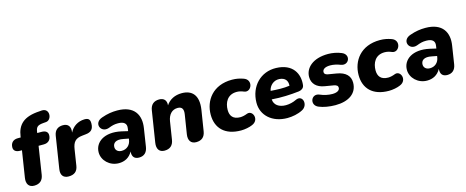

<svg xmlns="http://www.w3.org/2000/svg" viewBox="-38 -1303 4659 1920"><g transform="rotate(-15 2291.5 -343.5)"><path d="M140 9C198 9 231 -20 240 -76L285 -365H339C386 -365 415 -394 415 -441C415 -474 392 -492 349 -492H305L307 -507C315 -556 333 -568 393 -573L418 -575C483 -580 494 -703 407 -698L383 -696C218 -687 152 -621 135 -501L134 -492H103C56 -492 27 -463 27 -416C27 -384 51 -365 94 -365H113L70 -91C60 -28 87 9 140 9Z M497 9C556 9 589 -18 598 -73L624 -239C635 -310 661 -343 733 -350L769 -354C826 -359 853 -385 853 -447C853 -487 836 -503 795 -502C728 -500 673 -465 643 -406C653 -466 627 -501 573 -501C519 -501 486 -473 477 -419L425 -87C415 -26 442 9 497 9Z M1017 11C1075 11 1127 -13 1159 -72C1154 -17 1180 9 1226 9C1278 9 1310 -20 1319 -76L1348 -263C1369 -393 1313 -503 1134 -503C1083 -503 1033 -496 974 -475C872 -441 921 -326 1008 -355C1050 -371 1071 -377 1110 -377C1173 -377 1200 -350 1192 -303L1188 -275L1123 -290C950 -328 848 -249 848 -145C848 -62 922 11 1017 11ZM1013 -156C1013 -196 1044 -228 1124 -211L1176 -201L1174 -188C1166 -136 1129 -101 1076 -101C1039 -101 1013 -122 1013 -156Z M1490 8C1547 8 1580 -21 1589 -78L1618 -262C1629 -330 1667 -371 1725 -371C1772 -371 1787 -342 1778 -288L1747 -93C1737 -30 1764 8 1818 8C1875 8 1908 -21 1917 -78L1951 -291C1974 -439 1909 -503 1803 -503C1732 -503 1675 -474 1640 -421C1645 -473 1617 -501 1569 -501C1514 -501 1480 -472 1471 -416L1420 -93C1410 -30 1436 8 1490 8Z M2282 11C2321 11 2369 2 2400 -12C2487 -47 2444 -159 2381 -135C2354 -124 2327 -119 2309 -119C2234 -119 2204 -160 2204 -221C2204 -295 2239 -373 2337 -373C2361 -373 2384 -368 2412 -356C2483 -329 2532 -453 2438 -483C2403 -495 2369 -503 2323 -503C2124 -503 2028 -366 2028 -219C2028 -81 2114 11 2282 11Z M2762 11C2812 11 2873 0 2920 -25C2996 -63 2968 -182 2887 -142C2857 -127 2817 -117 2780 -117C2708 -117 2660 -152 2657 -210C2754 -202 2853 -207 2939 -217C2962 -220 2992 -233 2996 -266C3010 -382 2952 -497 2780 -502C2621 -507 2503 -387 2501 -218C2499 -86 2605 11 2762 11ZM2669 -295 2670 -301C2680 -346 2722 -390 2782 -387C2843 -383 2868 -347 2864 -296C2802 -287 2735 -290 2669 -295Z M3259 11C3396 11 3487 -50 3487 -162C3487 -231 3443 -277 3352 -292L3263 -307C3237 -312 3228 -324 3228 -339C3228 -367 3254 -387 3310 -387C3343 -387 3382 -378 3414 -365C3495 -335 3539 -442 3454 -476C3413 -494 3360 -503 3318 -503C3158 -503 3076 -421 3076 -329C3076 -261 3121 -213 3203 -200L3292 -185C3323 -179 3335 -169 3335 -150C3335 -125 3311 -105 3258 -105C3216 -105 3171 -115 3130 -133C3049 -166 3006 -51 3092 -18C3135 0 3197 11 3259 11Z M3813 11C3852 11 3900 2 3931 -12C4018 -47 3975 -159 3912 -135C3885 -124 3858 -119 3840 -119C3765 -119 3735 -160 3735 -221C3735 -295 3770 -373 3868 -373C3892 -373 3915 -368 3943 -356C4014 -329 4063 -453 3969 -483C3934 -495 3900 -503 3854 -503C3655 -503 3559 -366 3559 -219C3559 -81 3645 11 3813 11Z M4208 11C4266 11 4318 -13 4350 -72C4345 -17 4371 9 4417 9C4469 9 4501 -20 4510 -76L4539 -263C4560 -393 4504 -503 4325 -503C4274 -503 4224 -496 4165 -475C4063 -441 4112 -326 4199 -355C4241 -371 4262 -377 4301 -377C4364 -377 4391 -350 4383 -303L4379 -275L4314 -290C4141 -328 4039 -249 4039 -145C4039 -62 4113 11 4208 11ZM4204 -156C4204 -196 4235 -228 4315 -211L4367 -201L4365 -188C4357 -136 4320 -101 4267 -101C4230 -101 4204 -122 4204 -156Z"/></g></svg>

Font: SN Pro Heavy
Style: Italic
Weight: 800
Italic angle: -9°
Designer: Tobias Whetton
Foundry: Supernotes
Version: Version 1.001;Glyphs 3.2 (3249)